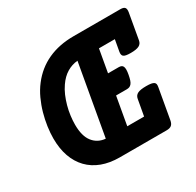

<svg xmlns="http://www.w3.org/2000/svg" viewBox="-130 -725 886 869"><g transform="rotate(-30 312.5 -290.0)"><path d="M597.7 -579.6Q614.7 -579.6 620.6 -572.3Q626.5 -564.9 623.5 -547.9L600.1 -415Q597.2 -398.4 583.3 -391.4Q569.3 -384.3 540 -384.3Q510.7 -384.3 502.7 -391.4Q494.6 -398.4 497.6 -415L508.3 -474.6H425.3L404.3 -356H460Q468.3 -356 473.6 -353.5Q479 -351.1 481.7 -345.2Q484.4 -339.4 484.4 -329.1Q484.4 -318.8 481.4 -303.2Q478.5 -287.6 475.1 -277.6Q471.7 -267.6 466.8 -261.7Q461.9 -255.9 455.8 -253.4Q449.7 -251 441.4 -251H385.7L359.9 -105H447.8L462.9 -189Q465.8 -205.6 479.7 -212.6Q493.7 -219.7 524.9 -219.7Q540.5 -219.7 550 -218Q559.6 -216.3 564.7 -212.6Q569.8 -209 570.8 -203.1Q571.8 -197.3 570.3 -189L542.5 -31.7Q539.6 -14.6 531 -7.3Q522.5 0 505.4 0H260.7Q209 0 168.5 -15.1Q127.9 -30.3 99.9 -59.3Q71.8 -88.4 57.1 -129.9Q42.5 -171.4 42.5 -224.1Q42.5 -252.4 47.1 -285.2Q51.8 -317.9 61 -350.8Q70.3 -383.8 84.7 -415Q99.1 -446.3 119.1 -472.2Q160.2 -525.9 219 -552.7Q277.8 -579.6 353 -579.6ZM313 -474.6Q283.7 -472.2 257.3 -456.5Q231 -440.9 210 -410.2Q197.3 -392.1 187.7 -369.9Q178.2 -347.7 171.6 -323.7Q165 -299.8 161.9 -275.4Q158.7 -251 158.7 -229Q158.7 -169.4 182.9 -138.9Q207 -108.4 247.6 -105Z"/></g></svg>

Font: Courier Prime
Style: Bold Italic
Weight: 700
Monospace: yes
Designer: Alan Dague-Greene
Foundry: Quote-Unquote Apps
Version: Version 1.202